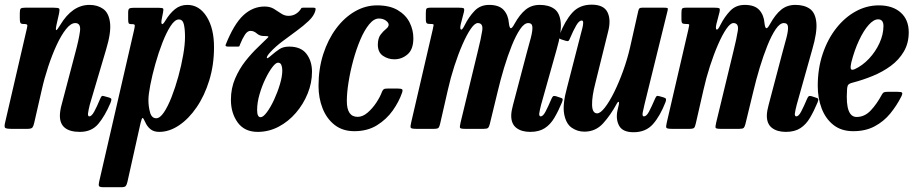

<svg xmlns="http://www.w3.org/2000/svg" viewBox="-26 -553 3925 824"><path d="M82 -520H203.5Q224.5 -520 227.8 -516.2Q231 -512.5 227.5 -495.5L217 -449Q211.5 -423.5 215.5 -423.8Q219.5 -424 232 -445Q284 -532 358 -532Q392.5 -532 416.8 -514.8Q441 -497.5 446.2 -455.8Q451.5 -414 429.5 -341L359.5 -104.5Q357.5 -97.5 354.5 -82.8Q351.5 -68 351.5 -64.5Q351.5 -53.5 357 -53.5Q367 -53.5 378.2 -73.8Q389.5 -94 403.5 -128Q407.5 -137.5 410.5 -140.2Q413.5 -143 422 -140L443.5 -134Q451.5 -131.5 452 -127Q452.5 -122.5 448 -111Q424.5 -55.5 395.8 -21.2Q367 13 317 13Q231 13 231 -56.5Q231 -66 233 -78.8Q235 -91.5 238 -102L296.5 -324Q312.5 -383 317.2 -418.5Q322 -454 297 -454Q278 -454 257.5 -428.2Q237 -402.5 217.2 -360Q197.5 -317.5 180.8 -266.8Q164 -216 153 -166.5L121 -26.5Q118 -12.5 113.5 -6.2Q109 0 91.5 0H24.5Q0.5 0 -4 -4.5Q-8.5 -9 -4 -27.5L89.5 -431.5Q93 -444.5 90 -447.2Q87 -450 80 -450H76Q64 -450 61.5 -455Q59 -460 59 -473.5V-497Q59 -512.5 63 -516.2Q67 -520 82 -520Z M547 -519.5H655.5Q671.5 -519.5 674 -516.2Q676.5 -513 673.5 -498.5L668.5 -473Q664.5 -453.5 668.8 -450Q673 -446.5 683.5 -464Q702 -495 724.8 -513.5Q747.5 -532 778 -532Q829 -532 860.8 -481.8Q892.5 -431.5 892.5 -350.5Q892.5 -274.5 872.2 -208.5Q852 -142.5 818 -92.8Q784 -43 742.2 -15Q700.5 13 657.5 13Q633.5 13 619.2 1Q605 -11 597.5 -28.5Q589.5 -46.5 586 -46.8Q582.5 -47 577 -24L521 227Q518 240 513.8 245.2Q509.5 250.5 494 250.5H419Q401 250.5 398.8 245.2Q396.5 240 399.5 227L549.5 -424.5Q552.5 -438 552.5 -443.8Q552.5 -449.5 540.5 -449.5H537Q528 -449.5 526 -453.8Q524 -458 524 -471V-498.5Q524 -513 528.8 -516.2Q533.5 -519.5 547 -519.5ZM611 -123.5Q611 -95.5 618 -70.5Q625 -45.5 644.5 -45.5Q660.5 -45.5 677.5 -70.8Q694.5 -96 710.5 -137Q726.5 -178 739.5 -225.2Q752.5 -272.5 760.2 -317.2Q768 -362 768 -394.5Q768 -428.5 763 -449Q758 -469.5 741.5 -469.5Q724.5 -469.5 706.2 -441.5Q688 -413.5 671 -369.8Q654 -326 640.5 -277.8Q627 -229.5 619 -188Q611 -146.5 611 -123.5Z M942.5 -361Q978 -450 1018.5 -487.5Q1059 -525 1109.5 -525Q1133 -525 1149.5 -515Q1166 -505 1180.5 -495Q1195 -485 1212 -485Q1229.5 -485 1242.5 -492.8Q1255.5 -500.5 1263 -511.5Q1266 -516 1267.2 -518Q1268.5 -520 1275.5 -520H1319Q1327.5 -520 1328.2 -516.5Q1329 -513 1327 -505.5Q1321 -484.5 1299 -463.5Q1277 -442.5 1247.2 -420.8Q1217.5 -399 1187 -376.2Q1156.5 -353.5 1133.5 -328.5Q1119 -312.5 1119 -305.2Q1119 -298 1138 -315Q1156.5 -331 1173 -342Q1189.5 -353 1215 -353Q1265.5 -353 1289.2 -322Q1313 -291 1313 -245Q1313 -197.5 1294.5 -151.8Q1276 -106 1244 -68.8Q1212 -31.5 1169.8 -9.2Q1127.5 13 1080 13Q1023.5 13 994.2 -27.2Q965 -67.5 965 -124.5Q965 -174 983 -215.8Q1001 -257.5 1027.2 -290.8Q1053.5 -324 1079.8 -349Q1106 -374 1122.5 -390.5Q1129 -396.5 1122.8 -397.5Q1116.5 -398.5 1105 -398.5Q1088.5 -398.5 1076 -409.5Q1063.5 -420.5 1049 -420.5Q1036 -420.5 1025.2 -404.2Q1014.5 -388 1004.5 -363Q1002.5 -358 1001.8 -355.5Q1001 -353 995.5 -353H953.5Q939 -353 942.5 -361ZM1077.5 -80.5Q1077.5 -50 1092.5 -50Q1103.5 -50 1119.5 -71.5Q1135.5 -93 1150.5 -125.5Q1165.5 -158 1175.5 -191.8Q1185.5 -225.5 1185.5 -250Q1185.5 -264.5 1181.5 -274.2Q1177.5 -284 1167 -284Q1157.5 -284 1142.8 -264.8Q1128 -245.5 1113 -214.5Q1098 -183.5 1087.8 -148.2Q1077.5 -113 1077.5 -80.5Z M1748 -389Q1748 -341 1723.2 -319.8Q1698.5 -298.5 1666.5 -298.5Q1639.5 -298.5 1617.5 -313.5Q1595.5 -328.5 1595.5 -362Q1596 -389.5 1607.5 -404.5Q1619 -419.5 1630.5 -428.5Q1642 -437.5 1642 -447Q1642 -456 1629.8 -464.8Q1617.5 -473.5 1600 -473.5Q1578.5 -473.5 1558 -448.2Q1537.5 -423 1520.2 -382.2Q1503 -341.5 1490 -293.8Q1477 -246 1469.8 -200.2Q1462.5 -154.5 1462.5 -120.5Q1462 -51.5 1509 -51.5Q1530.5 -51.5 1551.5 -69.5Q1572.5 -87.5 1589 -112.5Q1605.5 -137.5 1613.5 -159.5Q1617 -167.5 1621.2 -170.2Q1625.5 -173 1638 -173H1680Q1695.5 -173 1699.5 -169.8Q1703.5 -166.5 1699.5 -155Q1686.5 -117 1659.8 -79Q1633 -41 1592 -15.5Q1551 10 1494.5 10Q1444.5 10 1410.2 -16.8Q1376 -43.5 1358.5 -87.8Q1341 -132 1341 -184.5Q1341 -257.5 1361.2 -320.5Q1381.5 -383.5 1416.5 -430.5Q1451.5 -477.5 1496.8 -503.8Q1542 -530 1592 -530Q1646.5 -530 1681 -509.5Q1715.5 -489 1731.8 -456.8Q1748 -424.5 1748 -389Z M1821.5 -520H1942.5Q1959 -520 1963.5 -517.8Q1968 -515.5 1965 -501.5L1951.5 -449.5Q1947 -429.5 1952.2 -426.2Q1957.5 -423 1968.5 -445.5Q1986 -480.5 2010.5 -506.2Q2035 -532 2073 -532Q2116 -532 2135.8 -510Q2155.5 -488 2158 -453.5Q2160.5 -432.5 2166 -431.8Q2171.5 -431 2182 -450.5Q2204.5 -491 2229.8 -511.5Q2255 -532 2290.5 -532Q2329 -532 2352.8 -515Q2376.5 -498 2380.5 -456.2Q2384.5 -414.5 2363 -341L2296.5 -104.5Q2294.5 -97 2291.2 -82.5Q2288 -68 2288 -64.5Q2288 -53.5 2294.5 -53.5Q2304.5 -53.5 2315.5 -74.5Q2326.5 -95.5 2341 -129.5Q2344.5 -137.5 2348 -140Q2351.5 -142.5 2360.5 -140L2377 -134.5Q2387 -132 2388.5 -128.2Q2390 -124.5 2385.5 -113Q2370 -76 2353.2 -47.5Q2336.5 -19 2312 -3Q2287.5 13 2249.5 13Q2212.5 13 2190.2 -4Q2168 -21 2168 -56.5Q2168 -66 2170.2 -78.8Q2172.5 -91.5 2175.5 -102L2234 -324Q2245 -363 2252.5 -392.2Q2260 -421.5 2258.8 -437.8Q2257.5 -454 2241 -454Q2224 -454 2206 -427.5Q2188 -401 2170.5 -357.5Q2153 -314 2137.2 -261.8Q2121.5 -209.5 2109.5 -158.5L2076 -20.5Q2073 -8.5 2068.8 -4.2Q2064.5 0 2049 0H1971Q1950 0 1948.2 -4.5Q1946.5 -9 1950.5 -26.5L2024.5 -332.5Q2038.5 -388.5 2043.5 -421.2Q2048.5 -454 2024.5 -454Q2011.5 -454 1994.2 -429Q1977 -404 1958.8 -362.2Q1940.5 -320.5 1924 -269.5Q1907.5 -218.5 1896 -167L1863 -22.5Q1860 -9 1856 -4.5Q1852 0 1835 0H1762Q1738.5 0 1736.5 -5.2Q1734.5 -10.5 1739 -29L1831 -425.5Q1834.5 -441.5 1835 -445.8Q1835.5 -450 1825.5 -450H1823Q1810 -450 1805.8 -453Q1801.5 -456 1801.5 -471V-496.5Q1801.5 -511 1804.2 -515.5Q1807 -520 1821.5 -520Z M2375.5 -403.5Q2398.5 -463.5 2429.8 -498.2Q2461 -533 2513 -533Q2565 -533 2581 -500.8Q2597 -468.5 2584 -418L2529 -196Q2514 -138 2515 -102.2Q2516 -66.5 2537 -66.5Q2550.5 -66.5 2570 -91.5Q2589.5 -116.5 2610 -158Q2630.5 -199.5 2648.5 -249.5Q2666.5 -299.5 2678 -349.5L2713 -505Q2714.5 -512.5 2717.5 -516.2Q2720.5 -520 2729.5 -520H2824.5Q2836 -520 2838.8 -518.2Q2841.5 -516.5 2839 -507L2740 -105Q2736 -89 2732.5 -71.2Q2729 -53.5 2737.5 -53.5Q2748.5 -53.5 2759.5 -74.2Q2770.5 -95 2785.5 -130Q2789 -137.5 2791.8 -140.2Q2794.5 -143 2804.5 -140L2822 -135Q2830.5 -132.5 2832 -128.5Q2833.5 -124.5 2830.5 -115.5Q2807 -55 2776.2 -20.2Q2745.5 14.5 2693 14.5Q2646.5 14.5 2631.2 -13.2Q2616 -41 2624 -79L2630 -105Q2632 -115 2628.8 -115.8Q2625.5 -116.5 2621.5 -109Q2594.5 -59 2562.2 -23.5Q2530 12 2482 12Q2452 12 2427.5 -5Q2403 -22 2395.2 -63.5Q2387.5 -105 2408 -179L2468.5 -414Q2470.5 -420.5 2473.5 -432.8Q2476.5 -445 2476.8 -455Q2477 -465 2470.5 -465Q2459.5 -465 2447.2 -444.2Q2435 -423.5 2419.5 -387Q2417 -380.5 2414 -377.8Q2411 -375 2401.5 -378L2382.5 -384Q2374.5 -386.5 2373.5 -390.5Q2372.5 -394.5 2375.5 -403.5Z M2918.5 -520H3039.5Q3056 -520 3060.5 -517.8Q3065 -515.5 3062 -501.5L3048.5 -449.5Q3044 -429.5 3049.2 -426.2Q3054.5 -423 3065.5 -445.5Q3083 -480.5 3107.5 -506.2Q3132 -532 3170 -532Q3213 -532 3232.8 -510Q3252.5 -488 3255 -453.5Q3257.5 -432.5 3263 -431.8Q3268.5 -431 3279 -450.5Q3301.5 -491 3326.8 -511.5Q3352 -532 3387.5 -532Q3426 -532 3449.8 -515Q3473.5 -498 3477.5 -456.2Q3481.5 -414.5 3460 -341L3393.5 -104.5Q3391.5 -97 3388.2 -82.5Q3385 -68 3385 -64.5Q3385 -53.5 3391.5 -53.5Q3401.5 -53.5 3412.5 -74.5Q3423.5 -95.5 3438 -129.5Q3441.5 -137.5 3445 -140Q3448.5 -142.5 3457.5 -140L3474 -134.5Q3484 -132 3485.5 -128.2Q3487 -124.5 3482.5 -113Q3467 -76 3450.2 -47.5Q3433.5 -19 3409 -3Q3384.5 13 3346.5 13Q3309.5 13 3287.2 -4Q3265 -21 3265 -56.5Q3265 -66 3267.2 -78.8Q3269.5 -91.5 3272.5 -102L3331 -324Q3342 -363 3349.5 -392.2Q3357 -421.5 3355.8 -437.8Q3354.5 -454 3338 -454Q3321 -454 3303 -427.5Q3285 -401 3267.5 -357.5Q3250 -314 3234.2 -261.8Q3218.5 -209.5 3206.5 -158.5L3173 -20.5Q3170 -8.5 3165.8 -4.2Q3161.5 0 3146 0H3068Q3047 0 3045.2 -4.5Q3043.5 -9 3047.5 -26.5L3121.5 -332.5Q3135.5 -388.5 3140.5 -421.2Q3145.5 -454 3121.5 -454Q3108.5 -454 3091.2 -429Q3074 -404 3055.8 -362.2Q3037.5 -320.5 3021 -269.5Q3004.5 -218.5 2993 -167L2960 -22.5Q2957 -9 2953 -4.5Q2949 0 2932 0H2859Q2835.5 0 2833.5 -5.2Q2831.5 -10.5 2836 -29L2928 -425.5Q2931.5 -441.5 2932 -445.8Q2932.5 -450 2922.5 -450H2920Q2907 -450 2902.8 -453Q2898.5 -456 2898.5 -471V-496.5Q2898.5 -511 2901.2 -515.5Q2904 -520 2918.5 -520Z M3483.5 -184.5Q3483.5 -259 3504.8 -322Q3526 -385 3562.8 -431.8Q3599.5 -478.5 3646.5 -504.2Q3693.5 -530 3745.5 -530Q3805 -530 3839.5 -499.2Q3874 -468.5 3874 -414.5Q3874 -367.5 3853 -331.8Q3832 -296 3797 -270.2Q3762 -244.5 3719.2 -227Q3676.5 -209.5 3632 -198Q3618.5 -194.5 3614 -188.5Q3609.5 -182.5 3609 -163.5Q3602 -51 3650.5 -51Q3684.5 -51 3710.8 -78.8Q3737 -106.5 3759 -147.5Q3763 -155 3768 -157Q3773 -159 3785 -159H3825Q3842 -159 3845.2 -155.5Q3848.5 -152 3842 -138.5Q3822 -99 3794.2 -65.2Q3766.5 -31.5 3727.5 -10.8Q3688.5 10 3636 10Q3584.5 10 3550.8 -16.8Q3517 -43.5 3500.2 -87.8Q3483.5 -132 3483.5 -184.5ZM3642 -256Q3675.5 -271.5 3703.5 -301.2Q3731.5 -331 3748.2 -367.5Q3765 -404 3765.5 -440Q3766 -470 3742.5 -470Q3723.5 -470 3702 -446Q3680.5 -422 3660.8 -380Q3641 -338 3627.5 -285Q3623.5 -267.5 3625.2 -258.8Q3627 -250 3642 -256Z"/></svg>

Font: Besley* Condensed Semi
Style: Italic
Weight: 600
Width: 3
Italic angle: -13°
Designer: Owen Earl
Foundry: indestructible type*
Version: Version 3.000; ttfautohint (v1.8.3)